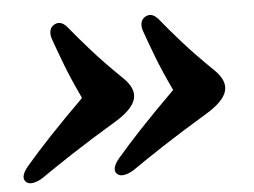

<svg xmlns="http://www.w3.org/2000/svg" viewBox="-39 -511 701 529"><g transform="rotate(-5 311.0 -246.5)"><path d="M581 -236.5Q573 -208 524 -178.5Q452.5 -135.5 399.8 -101Q347 -66.5 312 -42Q297 -32.5 284 -30.5Q271 -28.5 264 -36Q257 -44 260.8 -55.2Q264.5 -66.5 275.5 -79Q304 -112.5 343.5 -154.5Q383 -196.5 439 -252Q413 -307 397.8 -346.8Q382.5 -386.5 371 -419.5Q366.5 -431 368 -441.8Q369.5 -452.5 378 -458.5Q397 -471.5 415.5 -450.5Q439 -421.5 473.2 -382.8Q507.5 -344 557 -296Q589 -265 581 -236.5ZM329 -236.5Q321 -208 272 -178.5Q200.5 -135.5 147.8 -101Q95 -66.5 60 -42Q45 -32.5 32 -30.5Q19 -28.5 12 -36Q5 -44 8.8 -55.2Q12.5 -66.5 23.5 -79Q52 -112.5 91.5 -154.5Q131 -196.5 187 -252Q161 -307 145.8 -346.8Q130.5 -386.5 119 -419.5Q114.5 -431 116 -441.8Q117.5 -452.5 126 -458.5Q145 -471.5 163.5 -450.5Q187 -421.5 221.2 -382.8Q255.5 -344 305 -296Q337 -265 329 -236.5Z"/></g></svg>

Font: Fraunces 9pt S050
Style: Bold Italic
Weight: 700
Italic angle: -16°
Version: Version 1.000; ttfautohint (v1.8.3)